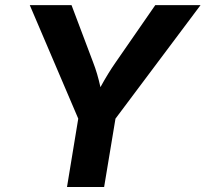

<svg xmlns="http://www.w3.org/2000/svg" viewBox="-20 -748 822 768"><path d="M248 0 293 -273.4 99.1 -727.5H266.1L351.6 -501Q361.3 -476.1 368.4 -451.9Q375.5 -427.7 381.8 -399.4Q397.5 -428.2 412.4 -452.4Q427.2 -476.6 444.3 -501L601.1 -727.5H782.2L441.9 -273.4L396.5 0Z"/></svg>

Font: Inter
Style: Bold Italic
Weight: 700
Italic angle: -9.39999°
Designer: Rasmus Andersson
Foundry: rsms
Version: Version 4.001;git-9221beed3